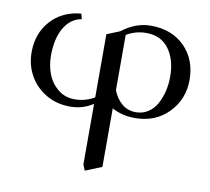

<svg xmlns="http://www.w3.org/2000/svg" viewBox="-82 -544 1028 940"><g transform="rotate(10 432.0 -74.5)"><path d="M41 -223.1Q41 -316.9 97.7 -379.9Q154.3 -442.9 248 -451.2L254.9 -424.8Q199.7 -415 168.5 -361.6Q137.2 -308.1 137.2 -223.1Q137.2 -174.8 153.3 -132.3Q169.4 -89.8 204.6 -61Q239.7 -32.2 288.1 -32.2Q340.8 -32.2 386.2 -59.1V-373L450.2 -398.9Q519 -452.1 594.2 -452.1Q698.7 -452.1 762.5 -388.2Q826.2 -324.2 826.2 -223.1Q826.2 -126.5 761.2 -59.8Q696.3 6.8 594.2 6.8Q531.2 6.8 480 -21V270L397.9 303.2L386.2 274.9V-26.9Q335.4 6.8 272 6.8Q205.1 6.8 151.9 -24.7Q98.6 -56.2 69.8 -108.4Q41 -160.6 41 -223.1ZM480 -110.8Q496.1 -70.3 525.1 -46.1Q554.2 -22 594.2 -22Q627.9 -22 654.5 -39.3Q681.2 -56.6 697.3 -85.7Q713.4 -114.7 721.7 -149.9Q730 -185.1 730 -223.1Q730 -306.6 690.9 -359.9Q651.9 -413.1 578.1 -413.1Q525.4 -413.1 480 -386.2Z"/></g></svg>

Font: Dihjauti S
Style: Bold
Weight: 700
Designer: T. Christopher White
Version: Version 3.0.0